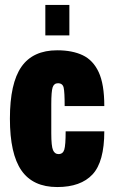

<svg xmlns="http://www.w3.org/2000/svg" viewBox="-20 -743 461 775"><path d="M163 -600V-723H260V-600ZM211 12Q113 12 66.5 -55Q20 -122 20 -264Q20 -407 66.5 -473.5Q113 -540 211 -540Q272 -540 314 -520Q356 -500 378.5 -451.5Q401 -403 401 -315H241Q241 -371 237 -389Q233 -407 214 -407Q198 -407 192.5 -390.5Q187 -374 187 -322V-205Q187 -153 194 -137Q201 -121 216 -121Q234 -121 239.5 -139Q245 -157 245 -213H401Q401 -90 353.5 -39Q306 12 211 12Z"/></svg>

Font: Archivo ExtraCondensed Black
Style: Regular
Weight: 900
Width: 2
Designer: Hector Gatti
Foundry: Omnibus-Type
Version: Version 2.001; ttfautohint (v1.8.3)